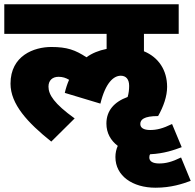

<svg xmlns="http://www.w3.org/2000/svg" viewBox="-20 -642 909 895"><path d="M219 -423C139 -423 29 -383 29 -252C29 -156 109 -70 219 18L328 -90C232 -159 206 -201 206 -238C206 -267 224 -284 253 -284C272 -284 287 -279 302 -270C294 -252 287 -231 282 -209L448 -159C472 -257 510 -289 543 -289C567 -289 582 -273 582 -242C582 -224 580 -207 575 -190C512 -167 476 -126 476 -66C476 -22 496 13 529 38C522 53 518 71 518 90C518 178 598 233 705 233C778 233 831 215 869 201L824 92C781 113 753 120 722 120C692 120 676 110 676 92C676 86 677 81 680 77C745 74 792 57 827 44L782 -64C739 -43 711 -36 680 -36C650 -36 634 -46 634 -64C634 -84 650 -101 717 -101C742 -145 759 -193 759 -237C759 -315 719 -375 651 -403V-484H813V-622H0V-484H477V-414C441 -407 409 -394 383 -375C331 -409 293 -423 219 -423Z"/></svg>

Font: Noto Sans Black
Style: Italic
Weight: 900
Italic angle: -12°
Designer: Monotype Design Team
Foundry: Monotype Imaging Inc.
Version: Version 2.013